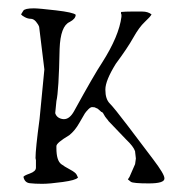

<svg xmlns="http://www.w3.org/2000/svg" viewBox="-20 -450 451 467"><path d="M133.8 -160.2Q133.8 -160.2 135.7 -160.2Q149.4 -160.2 160.2 -179.7Q209 -268.6 228.5 -297.9Q269.5 -362.3 275.4 -409.2V-415L274.4 -416V-420.9Q285.2 -421.9 298.8 -421.9H326.2Q339.8 -421.9 348.6 -415Q345.7 -409.2 332 -396.5Q318.4 -383.8 304.2 -358.4Q290 -333 261.7 -294.9Q236.3 -253.9 236.3 -232.4V-231.4Q236.3 -209 247.1 -198.2Q257.8 -187.5 291.5 -143.1Q325.2 -98.6 352.5 -62.5Q379.9 -26.4 379.9 -16.6V-15.6Q379.9 -3.9 341.8 -3.9Q303.7 -3.9 298.3 -7.8Q293 -11.7 291 -13.7L294.9 -19.5L308.6 -50.8L310.5 -64.5L308.6 -81.1V-82Q304.7 -93.8 287.1 -110.4L244.1 -155.3Q243.2 -157.2 239.3 -161.6Q235.4 -166 232.4 -171.9Q229.5 -177.7 226.6 -177.7L217.8 -185.5Q211.9 -188.5 210 -189Q208 -189.5 204.1 -189.5Q200.2 -189.5 194.8 -184.1Q189.5 -178.7 186.5 -174.3Q183.6 -169.9 172.9 -150.9Q162.1 -131.8 148.4 -121.1Q117.2 -102.5 117.2 -94.7Q117.2 -94.7 117.2 -89.8Q117.2 -59.6 128.9 -50.8Q136.7 -44.9 150.4 -37.6Q164.1 -30.3 166.5 -24.9Q168.9 -19.5 169.9 -17.6H168.9Q164.1 -11.7 132.3 -7.3Q100.6 -2.9 82.5 -2.9Q64.5 -2.9 52.2 -4.4Q40 -5.9 37.1 -19.5Q37.1 -22.5 52.2 -27.8Q67.4 -33.2 67.4 -42V-60.5L66.4 -65.4Q66.4 -87.9 76.2 -160.2L87.9 -281.2L75.2 -384.8Q73.2 -390.6 67.4 -397.5Q61.5 -404.3 54.7 -404.3Q47.9 -404.3 40.5 -408.2Q33.2 -412.1 31.2 -415Q33.2 -418 36.6 -423.8Q40 -429.7 62.5 -429.7Q74.2 -429.7 116.2 -424.8Q158.2 -419.9 164.1 -414.1Q164.1 -404.3 149.4 -396.5Q127 -386.7 125 -331.1Q123 -228.5 117.2 -204.1L114.3 -174.8Q118.2 -162.1 133.8 -160.2Z"/></svg>

Font: Drukaatie burti
Style: Thin
Weight: 100
Version: Version 0.14